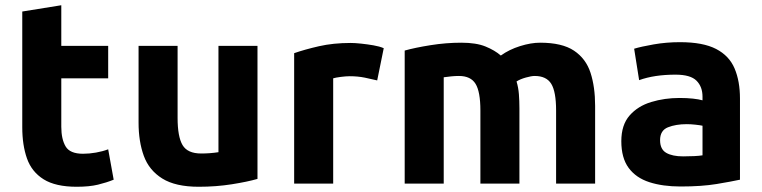

<svg xmlns="http://www.w3.org/2000/svg" viewBox="-20 -701 2910 733"><path d="M273 12Q192 12 146.5 -16.5Q101 -45 83 -96Q65 -147 65 -215V-657L214 -681V-526H393V-402H214V-217Q214 -170 230.5 -142Q247 -114 297 -114Q321 -114 346.5 -118.5Q372 -123 393 -131L414 -15Q387 -4 354 4Q321 12 273 12Z M739 12Q650 12 599.5 -19.5Q549 -51 529 -106Q509 -161 509 -233V-526H658V-251Q658 -179 677 -147Q696 -115 748 -115Q782 -115 814 -120V-526H963V-18Q925 -7 865 2.5Q805 12 739 12Z M1103 0V-498Q1143 -512 1197.5 -524.5Q1252 -537 1319 -537Q1335 -537 1358.5 -534.5Q1382 -532 1405.5 -528Q1429 -524 1445 -517L1420 -394Q1400 -399 1373 -404.5Q1346 -410 1315 -410Q1301 -410 1281.5 -407.5Q1262 -405 1252 -402V0Z M1525 0V-508Q1564 -519 1623.5 -528.5Q1683 -538 1741 -538Q1798 -538 1833.5 -523.5Q1869 -509 1892 -489Q1924 -512 1965.5 -525Q2007 -538 2042 -538Q2126 -538 2171.5 -507.5Q2217 -477 2234.5 -423Q2252 -369 2252 -297V0H2103V-279Q2103 -351 2084.5 -381Q2066 -411 2021 -411Q2009 -411 1987.5 -405Q1966 -399 1952 -390Q1959 -367 1961 -341.5Q1963 -316 1963 -287V0H1814V-279Q1814 -351 1795.5 -381Q1777 -411 1732 -411Q1718 -411 1703 -409.5Q1688 -408 1674 -406V0Z M2578 11Q2510 11 2459 -5.5Q2408 -22 2380 -60Q2352 -98 2352 -162Q2352 -224 2383.5 -260Q2415 -296 2466 -311.5Q2517 -327 2574 -327Q2603 -327 2625.5 -324.5Q2648 -322 2662 -318V-332Q2662 -370 2639 -393Q2616 -416 2559 -416Q2478 -416 2420 -395L2401 -515Q2427 -523 2475.5 -531.5Q2524 -540 2576 -540Q2664 -540 2714 -514Q2764 -488 2784.5 -439.5Q2805 -391 2805 -325V-15Q2773 -8 2716 1.5Q2659 11 2578 11ZM2588 -104Q2610 -104 2630 -105Q2650 -106 2662 -108V-221Q2653 -223 2635 -225Q2617 -227 2602 -227Q2560 -227 2530 -215Q2500 -203 2500 -166Q2500 -131 2523.5 -117.5Q2547 -104 2588 -104Z"/></svg>

Font: Ubuntu Sans ExtraBold
Style: Regular
Weight: 800
Designer: Dalton Maag Ltd
Foundry: Dalton Maag Ltd
Version: Version 1.006; ttfautohint (v1.8.4.7-5d5b)